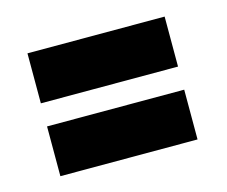

<svg xmlns="http://www.w3.org/2000/svg" viewBox="-53 -462 478 404"><g transform="rotate(-15 186.0 -260.0)"><path d="M34.2 -284.7V-393.6H333V-284.7ZM34.2 -126V-234.4H333V-126Z"/></g></svg>

Font: Oswald-Bold
Style: Bold
Weight: 700
Designer: vernon adams
Foundry: vernon adams
Version: Version 2.002; ttfautohint (v0.92.18-e454-dirty) -l 8 -r 50 